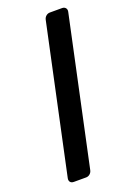

<svg xmlns="http://www.w3.org/2000/svg" viewBox="-137 -751 548 803"><g transform="rotate(-20 137.0 -350.0)"><path d="M47 0Q36 0 31 -6.5Q26 -13 28 -23L168 -677Q170 -687 177.5 -693.5Q185 -700 195 -700H249Q259 -700 264.5 -693.5Q270 -687 268 -677L128 -23Q126 -13 118.5 -6.5Q111 0 101 0Z"/></g></svg>

Font: Rubik
Style: Italic
Weight: 400
Italic angle: -12°
Designer: Hubert and Fischer
Foundry: Hubert and Fischer
Version: Version 2.300;gftools[0.9.30]